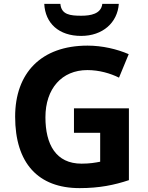

<svg xmlns="http://www.w3.org/2000/svg" viewBox="-20 -959 764 989"><path d="M592 -939H507C501 -887 446 -878 399 -878C342 -878 296 -883 291 -939H208C213 -839 283 -774 398 -774C509 -774 585 -842 592 -939ZM361 -401V-275H496V-126C470 -121 443 -116 400 -116C268 -116 214 -215 214 -355C214 -502 298 -598 430 -598C491 -598 549 -581 593 -559L643 -680C583 -706 507 -724 431 -724C191 -724 58 -582 58 -358C58 -118 177 10 390 10C492 10 569 -6 644 -31V-401Z"/></svg>

Font: Noto Sans Gujarati
Style: Bold
Weight: 700
Designer: Jelle Bosma - Monotype Design Team, Universal Thirst
Foundry: Monotype Imaging Inc.
Version: Version 2.106